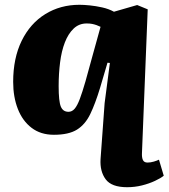

<svg xmlns="http://www.w3.org/2000/svg" viewBox="-20 -549 704 802"><path d="M573 90Q572 109 577 119.5Q582 130 596 130Q609 130 622.5 126Q636 122 644 118L664 185Q652 195 627.5 206.5Q603 218 573 225.5Q543 233 511 233Q446 233 421.5 200Q397 167 400 116L417 -118L439 -286L429 -287L398 -182Q378 -116 357 -72.5Q336 -29 301.5 -7.5Q267 14 205 14Q150 14 112 -15Q74 -44 54.5 -94Q35 -144 35 -207Q35 -306 70.5 -378.5Q106 -451 169 -490Q232 -529 312 -529Q330 -529 355 -526.5Q380 -524 407 -518Q434 -512 456 -500L553 -528L597 -510ZM266 -82Q281 -82 292 -95Q303 -108 313.5 -136Q324 -164 337 -209Q350 -254 367 -318L400 -437Q392 -441 383.5 -444Q375 -447 365.5 -449Q356 -451 342 -451Q310 -451 287.5 -429.5Q265 -408 251 -372Q237 -336 231 -288.5Q225 -241 225 -189Q225 -126 234 -104Q243 -82 266 -82Z"/></svg>

Font: Literata ExtraBold
Style: Italic
Weight: 800
Italic angle: -2°
Designer: Latin by Veronika Burian and Jose Scaglione. Greek by Irene Vlachou. Cyrillic by Vera Evstafieva
Foundry: TypeTogether
Version: Version 3.002